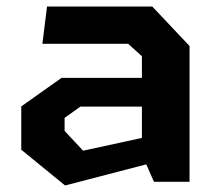

<svg xmlns="http://www.w3.org/2000/svg" viewBox="-20 -554 660 585"><path d="M412.4 -83.4V-382.7L370.4 -420.6H109.2L123.3 -534.2H443.8L557.5 -413.9V0H449.1ZM44.8 -97.8V-229.8L167.6 -316.8H456.5V-229.2H225L176.8 -194.8V-155.2L233.2 -94.8L456.5 -143.4V-61.2L178.3 11.1Z"/></svg>

Font: Monaspace Krypton Var ExLight
Style: Regular
Weight: 200
Designer: Riley Cran and the Lettermatic Team
Version: Version 1.200 (Monaspace Krypton Var)